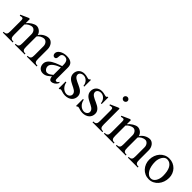

<svg xmlns="http://www.w3.org/2000/svg" viewBox="256 -1909 3132 3132"><g transform="rotate(45 1821.5 -343.0)"><path d="M87.9 -323.2Q87.9 -342.8 87.4 -356.7Q86.9 -370.6 84.2 -379.9Q81.5 -389.2 75.4 -393.6Q69.3 -397.9 58.1 -397.9Q50.3 -397.9 40.5 -396Q30.8 -394 17.1 -390.1L9.8 -408.2L147 -469.2H170.9V-374Q187 -393.1 207 -410.4Q227.1 -427.7 248.3 -440.7Q269.5 -453.6 290.8 -461.4Q312 -469.2 331.1 -469.2Q349.6 -469.2 368.7 -461.9Q387.7 -454.6 403.8 -441.7Q419.9 -428.7 431.4 -410.9Q442.9 -393.1 446.8 -372.1Q457.5 -392.1 475.6 -409.9Q493.7 -427.7 515.9 -440.9Q538.1 -454.1 562.7 -461.7Q587.4 -469.2 610.8 -469.2Q634.3 -469.2 655.3 -457.8Q676.3 -446.3 691.7 -426.8Q707 -407.2 716.1 -380.9Q725.1 -354.5 725.1 -325.2V-106.9Q725.1 -82.5 727.8 -65.7Q730.5 -48.8 738.3 -38.1Q746.1 -27.3 760.3 -22.7Q774.4 -18.1 796.9 -18.1V0H569.8V-18.1Q592.8 -18.1 606.9 -22.9Q621.1 -27.8 628.9 -38.6Q636.7 -49.3 639.4 -66.2Q642.1 -83 642.1 -106.9V-312Q642.1 -331.5 636 -348.9Q629.9 -366.2 619.6 -379.2Q609.4 -392.1 595.7 -399.7Q582 -407.2 566.9 -407.2Q549.8 -407.2 532.2 -402.1Q514.6 -397 498.5 -388.2Q482.4 -379.4 469.2 -367.4Q456.1 -355.5 448.2 -341.8V-106.9Q448.2 -82.5 450.9 -65.7Q453.6 -48.8 461.4 -38.1Q469.2 -27.3 483.4 -22.7Q497.6 -18.1 520 -18.1V0H293V-18.1Q315.9 -18.1 330.1 -22.9Q344.2 -27.8 352.1 -38.6Q359.9 -49.3 362.5 -66.2Q365.2 -83 365.2 -106.9V-312Q365.2 -331.5 359.1 -348.9Q353 -366.2 342.8 -379.2Q332.5 -392.1 318.8 -399.7Q305.2 -407.2 290 -407.2Q274.4 -407.2 257.3 -401.9Q240.2 -396.5 224.1 -387.7Q208 -378.9 194.1 -366.9Q180.2 -355 170.9 -341.8V-106.9Q170.9 -82.5 173.8 -65.7Q176.8 -48.8 184.6 -38.1Q192.4 -27.3 206.5 -22.7Q220.7 -18.1 243.2 -18.1V0H16.1V-18.1Q39.1 -18.1 53.2 -22.9Q67.4 -27.8 75 -38.6Q82.5 -49.3 85.2 -66.2Q87.9 -83 87.9 -106.9Z M1170.4 -86.9Q1170.4 -72.8 1175.8 -62.3Q1181.2 -51.8 1193.4 -51.8Q1210.4 -51.8 1221.9 -63.5Q1233.4 -75.2 1244.1 -91.8V-58.1Q1236.3 -44.4 1225.6 -32.2Q1214.8 -20 1201.4 -10.7Q1188 -1.5 1171.9 4.2Q1155.8 9.8 1137.2 9.8Q1124 9.8 1114.5 2.9Q1105 -3.9 1099.1 -14.4Q1093.3 -24.9 1090.3 -37.8Q1087.4 -50.8 1087.4 -63Q1072.8 -50.3 1058.6 -37.6Q1044.4 -24.9 1027.8 -14.2Q1011.2 -3.4 991 3.2Q970.7 9.8 944.3 9.8Q919.4 9.8 899.7 1Q879.9 -7.8 866 -23.2Q852.1 -38.6 844.7 -59.6Q837.4 -80.6 837.4 -105Q837.4 -131.8 848.4 -154.1Q859.4 -176.3 878.2 -194.6Q897 -212.9 921.9 -227.8Q946.8 -242.7 974.4 -255.1Q1002 -267.6 1031 -277.8Q1060.1 -288.1 1087.4 -297.9V-326.2Q1087.4 -357.4 1081.8 -379.2Q1076.2 -400.9 1065.7 -414.1Q1055.2 -427.2 1040 -433.1Q1024.9 -439 1006.3 -439Q985.4 -439 971.9 -432.9Q958.5 -426.8 950.9 -417Q943.4 -407.2 940.7 -394.8Q938 -382.3 938 -369.1Q938 -356.9 936.3 -345.9Q934.6 -335 929.9 -326.4Q925.3 -317.9 917.2 -313Q909.2 -308.1 897 -308.1Q877.4 -308.1 865.2 -323.2Q853 -338.4 853 -361.8Q853 -384.8 866.7 -404.3Q880.4 -423.8 903.6 -438.2Q926.8 -452.6 957.3 -460.9Q987.8 -469.2 1022 -469.2Q1063 -469.2 1091.3 -460.4Q1119.6 -451.7 1137.2 -435.8Q1154.8 -419.9 1162.6 -397.5Q1170.4 -375 1170.4 -347.2ZM1087.4 -268.1Q1060.5 -258.8 1031.2 -244.9Q1002 -231 977.3 -213.4Q952.6 -195.8 936.5 -174.6Q920.4 -153.3 920.4 -128.9Q920.4 -111.8 926 -96.9Q931.6 -82 941.2 -70.6Q950.7 -59.1 962.9 -52.5Q975.1 -45.9 988.3 -45.9Q1002 -45.9 1014.6 -49.8Q1027.3 -53.7 1039.3 -60.8Q1051.3 -67.9 1063 -76.9Q1074.7 -85.9 1087.4 -96.2Z M1304.2 -159.2H1321.8Q1326.2 -130.9 1338.9 -106.2Q1351.6 -81.5 1370.1 -63.2Q1388.7 -44.9 1411.6 -34.4Q1434.6 -23.9 1459 -23.9Q1475.1 -23.9 1489 -29.3Q1502.9 -34.7 1513.2 -43.9Q1523.4 -53.2 1529.3 -64.9Q1535.2 -76.7 1535.2 -89.8Q1535.2 -110.8 1525.1 -126.7Q1515.1 -142.6 1498.5 -155Q1481.9 -167.5 1460.7 -177.7Q1439.5 -188 1417.5 -199Q1395.5 -210 1374.3 -222.4Q1353 -234.9 1336.4 -251.5Q1319.8 -268.1 1309.8 -289.8Q1299.8 -311.5 1299.8 -340.8Q1299.8 -368.7 1309.3 -392.1Q1318.8 -415.5 1336.4 -432.9Q1354 -450.2 1378.9 -459.7Q1403.8 -469.2 1435.1 -469.2Q1453.6 -469.2 1468.8 -466.3Q1483.9 -463.4 1496.3 -460.2Q1508.8 -457 1519.3 -454.1Q1529.8 -451.2 1539.1 -451.2Q1545.9 -451.2 1552.2 -456.3Q1558.6 -461.4 1560.1 -469.2H1578.1V-315.9H1560.1Q1558.6 -341.3 1548.6 -363.8Q1538.6 -386.2 1522.7 -402.8Q1506.8 -419.4 1486.3 -429.2Q1465.8 -439 1442.9 -439Q1424.3 -439 1409.4 -434.1Q1394.5 -429.2 1384 -420.9Q1373.5 -412.6 1367.7 -401.4Q1361.8 -390.1 1361.8 -377.9Q1361.8 -356.9 1372.8 -341.6Q1383.8 -326.2 1401.6 -314Q1419.4 -301.8 1442.4 -291.3Q1465.3 -280.8 1489.5 -269.8Q1513.7 -258.8 1536.6 -246.3Q1559.6 -233.9 1577.4 -217.3Q1595.2 -200.7 1606.2 -179.2Q1617.2 -157.7 1617.2 -128.9Q1617.2 -99.6 1606.7 -74.2Q1596.2 -48.8 1575.9 -30.3Q1555.7 -11.7 1525.9 -1Q1496.1 9.8 1457 9.8Q1436.5 9.8 1419.7 6.1Q1402.8 2.4 1389.2 -1.7Q1375.5 -5.9 1364 -9.5Q1352.5 -13.2 1342.8 -13.2Q1335.9 -13.2 1330.1 -9.3Q1324.2 -5.4 1321.8 0H1304.2Z M1706.1 -159.2H1723.6Q1728 -130.9 1740.7 -106.2Q1753.4 -81.5 1772 -63.2Q1790.5 -44.9 1813.5 -34.4Q1836.4 -23.9 1860.8 -23.9Q1877 -23.9 1890.9 -29.3Q1904.8 -34.7 1915 -43.9Q1925.3 -53.2 1931.2 -64.9Q1937 -76.7 1937 -89.8Q1937 -110.8 1927 -126.7Q1917 -142.6 1900.4 -155Q1883.8 -167.5 1862.5 -177.7Q1841.3 -188 1819.3 -199Q1797.4 -210 1776.1 -222.4Q1754.9 -234.9 1738.3 -251.5Q1721.7 -268.1 1711.7 -289.8Q1701.7 -311.5 1701.7 -340.8Q1701.7 -368.7 1711.2 -392.1Q1720.7 -415.5 1738.3 -432.9Q1755.9 -450.2 1780.8 -459.7Q1805.7 -469.2 1836.9 -469.2Q1855.5 -469.2 1870.6 -466.3Q1885.7 -463.4 1898.2 -460.2Q1910.6 -457 1921.1 -454.1Q1931.6 -451.2 1940.9 -451.2Q1947.8 -451.2 1954.1 -456.3Q1960.4 -461.4 1961.9 -469.2H1980V-315.9H1961.9Q1960.4 -341.3 1950.4 -363.8Q1940.4 -386.2 1924.6 -402.8Q1908.7 -419.4 1888.2 -429.2Q1867.7 -439 1844.7 -439Q1826.2 -439 1811.3 -434.1Q1796.4 -429.2 1785.9 -420.9Q1775.4 -412.6 1769.5 -401.4Q1763.7 -390.1 1763.7 -377.9Q1763.7 -356.9 1774.7 -341.6Q1785.6 -326.2 1803.5 -314Q1821.3 -301.8 1844.2 -291.3Q1867.2 -280.8 1891.4 -269.8Q1915.5 -258.8 1938.5 -246.3Q1961.4 -233.9 1979.2 -217.3Q1997.1 -200.7 2008.1 -179.2Q2019 -157.7 2019 -128.9Q2019 -99.6 2008.5 -74.2Q1998 -48.8 1977.8 -30.3Q1957.5 -11.7 1927.7 -1Q1897.9 9.8 1858.9 9.8Q1838.4 9.8 1821.5 6.1Q1804.7 2.4 1791 -1.7Q1777.3 -5.9 1765.9 -9.5Q1754.4 -13.2 1744.6 -13.2Q1737.8 -13.2 1731.9 -9.3Q1726.1 -5.4 1723.6 0H1706.1Z M2197.8 -695.8Q2207.5 -695.8 2216.1 -692.1Q2224.6 -688.5 2231.2 -682.1Q2237.8 -675.8 2241.7 -667.5Q2245.6 -659.2 2245.6 -649.9Q2245.6 -640.6 2241.7 -632.3Q2237.8 -624 2231.2 -617.7Q2224.6 -611.3 2216.1 -607.7Q2207.5 -604 2197.8 -604Q2188 -604 2179.4 -607.7Q2170.9 -611.3 2164.3 -617.7Q2157.7 -624 2153.8 -632.3Q2149.9 -640.6 2149.9 -649.9Q2149.9 -659.2 2153.8 -667.5Q2157.7 -675.8 2164.3 -682.1Q2170.9 -688.5 2179.4 -692.1Q2188 -695.8 2197.8 -695.8ZM2156.7 -323.2Q2156.7 -342.8 2156.2 -356.7Q2155.8 -370.6 2153.1 -379.9Q2150.4 -389.2 2144.3 -393.6Q2138.2 -397.9 2127 -397.9Q2119.1 -397.9 2109.1 -396Q2099.1 -394 2085.9 -390.1L2078.6 -408.2L2215.8 -469.2H2239.7V-106.9Q2239.7 -82.5 2242.7 -65.7Q2245.6 -48.8 2253.4 -38.1Q2261.2 -27.3 2275.1 -22.7Q2289.1 -18.1 2311.5 -18.1V0H2084.5V-18.1Q2107.4 -18.1 2121.6 -22.9Q2135.7 -27.8 2143.6 -38.6Q2151.4 -49.3 2154.1 -66.2Q2156.7 -83 2156.7 -106.9Z M2419.4 -323.2Q2419.4 -342.8 2418.9 -356.7Q2418.5 -370.6 2415.8 -379.9Q2413.1 -389.2 2407 -393.6Q2400.9 -397.9 2389.6 -397.9Q2381.8 -397.9 2372.1 -396Q2362.3 -394 2348.6 -390.1L2341.3 -408.2L2478.5 -469.2H2502.4V-374Q2518.6 -393.1 2538.6 -410.4Q2558.6 -427.7 2579.8 -440.7Q2601.1 -453.6 2622.3 -461.4Q2643.6 -469.2 2662.6 -469.2Q2681.2 -469.2 2700.2 -461.9Q2719.2 -454.6 2735.4 -441.7Q2751.5 -428.7 2762.9 -410.9Q2774.4 -393.1 2778.3 -372.1Q2789.1 -392.1 2807.1 -409.9Q2825.2 -427.7 2847.4 -440.9Q2869.6 -454.1 2894.3 -461.7Q2918.9 -469.2 2942.4 -469.2Q2965.8 -469.2 2986.8 -457.8Q3007.8 -446.3 3023.2 -426.8Q3038.6 -407.2 3047.6 -380.9Q3056.6 -354.5 3056.6 -325.2V-106.9Q3056.6 -82.5 3059.3 -65.7Q3062 -48.8 3069.8 -38.1Q3077.6 -27.3 3091.8 -22.7Q3106 -18.1 3128.4 -18.1V0H2901.4V-18.1Q2924.3 -18.1 2938.5 -22.9Q2952.6 -27.8 2960.4 -38.6Q2968.3 -49.3 2970.9 -66.2Q2973.6 -83 2973.6 -106.9V-312Q2973.6 -331.5 2967.5 -348.9Q2961.4 -366.2 2951.2 -379.2Q2940.9 -392.1 2927.2 -399.7Q2913.6 -407.2 2898.4 -407.2Q2881.3 -407.2 2863.8 -402.1Q2846.2 -397 2830.1 -388.2Q2814 -379.4 2800.8 -367.4Q2787.6 -355.5 2779.8 -341.8V-106.9Q2779.8 -82.5 2782.5 -65.7Q2785.2 -48.8 2793 -38.1Q2800.8 -27.3 2814.9 -22.7Q2829.1 -18.1 2851.6 -18.1V0H2624.5V-18.1Q2647.5 -18.1 2661.6 -22.9Q2675.8 -27.8 2683.6 -38.6Q2691.4 -49.3 2694.1 -66.2Q2696.8 -83 2696.8 -106.9V-312Q2696.8 -331.5 2690.7 -348.9Q2684.6 -366.2 2674.3 -379.2Q2664.1 -392.1 2650.4 -399.7Q2636.7 -407.2 2621.6 -407.2Q2606 -407.2 2588.9 -401.9Q2571.8 -396.5 2555.7 -387.7Q2539.6 -378.9 2525.6 -366.9Q2511.7 -355 2502.4 -341.8V-106.9Q2502.4 -82.5 2505.4 -65.7Q2508.3 -48.8 2516.1 -38.1Q2523.9 -27.3 2538.1 -22.7Q2552.2 -18.1 2574.7 -18.1V0H2347.7V-18.1Q2370.6 -18.1 2384.8 -22.9Q2398.9 -27.8 2406.5 -38.6Q2414.1 -49.3 2416.7 -66.2Q2419.4 -83 2419.4 -106.9Z M3389.6 9.8Q3341.8 9.8 3301.3 -8.5Q3260.7 -26.9 3231.4 -58.8Q3202.1 -90.8 3185.5 -133.3Q3168.9 -175.8 3168.9 -224.1Q3168.9 -274.9 3185.5 -319.6Q3202.1 -364.3 3231.4 -397.5Q3260.7 -430.7 3301.3 -450Q3341.8 -469.2 3389.6 -469.2Q3437.5 -469.2 3478 -451.7Q3518.6 -434.1 3548.1 -403.6Q3577.6 -373 3594.2 -331.8Q3610.8 -290.5 3610.8 -243.2Q3610.8 -190.9 3594.2 -145Q3577.6 -99.1 3548.1 -64.7Q3518.6 -30.3 3478 -10.3Q3437.5 9.8 3389.6 9.8ZM3405.8 -23.9Q3430.2 -23.9 3450.7 -37.8Q3471.2 -51.8 3486.1 -75.2Q3501 -98.6 3509.3 -129.9Q3517.6 -161.1 3517.6 -195.8Q3517.6 -245.6 3509.8 -289.3Q3502 -333 3484.4 -365.5Q3466.8 -397.9 3438.7 -416.5Q3410.6 -435.1 3369.6 -435.1Q3348.6 -435.1 3329.1 -421.6Q3309.6 -408.2 3294.7 -385.3Q3279.8 -362.3 3270.8 -331.5Q3261.7 -300.8 3261.7 -266.1Q3261.7 -215.8 3271.5 -171.6Q3281.2 -127.4 3299.8 -94.7Q3318.4 -62 3345 -43Q3371.6 -23.9 3405.8 -23.9Z"/></g></svg>

Font: Chandrasa
Style: Regular
Weight: 400
Designer: R.S. Wihananto
Foundry: R.S. Wihananto
Version: Version 2.0.1